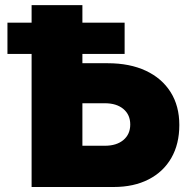

<svg xmlns="http://www.w3.org/2000/svg" viewBox="-20 -748 760 768"><path d="M309.6 -495.1H411.1Q499 -495.1 563.2 -465.1Q627.4 -435.1 662.4 -379.6Q697.3 -324.2 697.3 -248Q697.3 -171.9 665.3 -116.2Q633.3 -60.5 574.2 -30.3Q515.1 0 434.6 0H106.4V-727.5H309.6ZM309.6 -335V-165H399.4Q446.3 -165 473.6 -188Q501 -210.9 501 -250Q501 -289.1 473.6 -312Q446.3 -335 399.4 -335ZM9.8 -532.2V-657.2H478.5V-532.2Z"/></svg>

Font: Inter Display Black
Style: Regular
Weight: 900
Designer: Rasmus Andersson
Foundry: rsms
Version: Version 4.000;git-a52131595